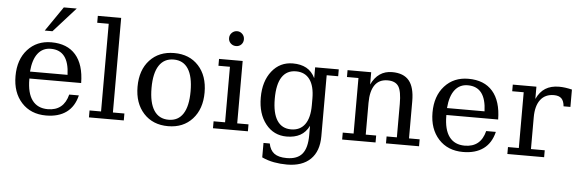

<svg xmlns="http://www.w3.org/2000/svg" viewBox="-55 -918 3940 1308"><g transform="rotate(5 1915.0 -264.0)"><path d="M495.6 -228.5H141.6V-224.1Q141.6 -128.4 178 -79.8Q214.4 -31.2 284.2 -31.2Q338.4 -31.2 372.8 -59.1Q407.2 -86.9 421.4 -143.1H487.3Q468.8 -65.9 415 -26.6Q361.3 12.7 275.9 12.7Q171.4 12.7 108.6 -55.9Q45.9 -124.5 45.9 -237.3Q45.9 -350.1 107.9 -418.7Q169.9 -487.3 270 -487.3Q378.4 -487.3 436.3 -420.9Q494.1 -354.5 495.6 -228.5ZM398.4 -275.9Q395.5 -359.9 363.5 -401.4Q331.5 -442.9 270 -442.9Q214.4 -442.9 181.4 -400.6Q148.4 -358.4 141.6 -275.9ZM333 -731.4H421.4L270 -563H217.3Z M728.5 -47.4H807.1V0H568.8V-47.4H647.5V-647H568.8V-694.3H728.5Z M1110.4 -31.2Q1175.8 -31.2 1209.5 -83.5Q1243.2 -135.7 1243.2 -237.3Q1243.2 -338.4 1209.5 -390.6Q1175.8 -442.9 1110.4 -442.9Q1044.4 -442.9 1010.3 -390.6Q976.1 -338.4 976.1 -237.3Q976.1 -135.7 1010.3 -83.5Q1044.4 -31.2 1110.4 -31.2ZM1110.4 12.7Q1005.9 12.7 943.1 -55.9Q880.4 -124.5 880.4 -237.3Q880.4 -351.6 943.1 -419.4Q1005.9 -487.3 1110.4 -487.3Q1214.4 -487.3 1276.6 -419.4Q1338.9 -351.6 1338.9 -237.3Q1338.9 -124.5 1276.6 -55.9Q1214.4 12.7 1110.4 12.7Z M1472.7 -621.6Q1472.7 -643.1 1487.8 -658Q1502.9 -672.9 1524.4 -672.9Q1544.4 -672.9 1559.3 -658Q1574.2 -643.1 1574.2 -621.6Q1574.2 -600.1 1560.1 -585.7Q1545.9 -571.3 1524.4 -571.3Q1502.9 -571.3 1487.8 -585.7Q1472.7 -600.1 1472.7 -621.6ZM1578.6 -47.4H1655.8V0H1417V-47.4H1495.6V-427.2H1417V-474.1H1578.6Z M2157.2 -427.2V-9.8Q2157.2 92.8 2100.8 147.7Q2044.4 202.6 1939.9 202.6Q1894.5 202.6 1851.6 194.8Q1808.6 187 1768.6 168.5V69.8H1811.5Q1820.3 115.7 1849.6 137.2Q1878.9 158.7 1934.6 158.7Q2007.3 158.7 2040.8 117.9Q2074.2 77.1 2074.2 -9.8V-74.2Q2051.8 -28.8 2013.7 -8.1Q1975.6 12.7 1921.4 12.7Q1833 12.7 1778.1 -56.4Q1723.1 -125.5 1723.1 -237.3Q1723.1 -348.6 1778.1 -418Q1833 -487.3 1921.4 -487.3Q1975.6 -487.3 2013.7 -466.6Q2051.8 -445.8 2074.2 -399.9V-474.1H2235.8V-427.2ZM2074.2 -259.8Q2074.2 -345.7 2041.5 -390.6Q2008.8 -435.5 1947.3 -435.5Q1884.3 -435.5 1851.6 -386.2Q1818.8 -336.9 1818.8 -237.3Q1818.8 -138.7 1851.6 -88.6Q1884.3 -38.6 1947.3 -38.6Q2008.8 -38.6 2041.5 -83.5Q2074.2 -128.4 2074.2 -214.4Z M2300.3 0V-47.4H2374.5V-427.2H2295.9V-474.1H2457.5V-390.1Q2480.5 -438.5 2516.1 -462.9Q2551.8 -487.3 2600.1 -487.3Q2678.7 -487.3 2716.1 -442.1Q2753.4 -397 2753.4 -301.3V-47.4H2826.2V0H2600.1V-47.4H2670.4V-275.9Q2670.4 -362.8 2648.9 -395.8Q2627.4 -428.7 2574.7 -428.7Q2516.1 -428.7 2486.8 -386.5Q2457.5 -344.2 2457.5 -264.2V-47.4H2528.8V0Z M3347.2 -228.5H2993.2V-224.1Q2993.2 -128.4 3029.5 -79.8Q3065.9 -31.2 3135.7 -31.2Q3189.9 -31.2 3224.4 -59.1Q3258.8 -86.9 3272.9 -143.1H3338.9Q3320.3 -65.9 3266.6 -26.6Q3212.9 12.7 3127.4 12.7Q3022.9 12.7 2960.2 -55.9Q2897.5 -124.5 2897.5 -237.3Q2897.5 -350.1 2959.5 -418.7Q3021.5 -487.3 3121.6 -487.3Q3230 -487.3 3287.8 -420.9Q3345.7 -354.5 3347.2 -228.5ZM3250 -275.9Q3247.1 -359.9 3215.1 -401.4Q3183.1 -442.9 3121.6 -442.9Q3065.9 -442.9 3033 -400.6Q3000 -358.4 2993.2 -275.9Z M3830.1 -475.6V-356.9H3783.2Q3780.3 -393.1 3763.2 -410.2Q3746.1 -427.2 3711.4 -427.2Q3651.9 -427.2 3619.6 -385Q3587.4 -342.8 3587.4 -264.2V-47.4H3681.6V0H3430.2V-47.4H3504.4V-428.7H3425.8V-474.1H3587.4V-390.1Q3610.4 -439.9 3648.2 -463.6Q3686 -487.3 3741.7 -487.3Q3761.7 -487.3 3783.9 -484.4Q3806.2 -481.4 3830.1 -475.6Z"/></g></svg>

Font: KhunPaOh
Style: Regular
Weight: 400
Designer: Khon Soe Zaw Thu
Version: Version 1.00 July 11, 2016, initial release